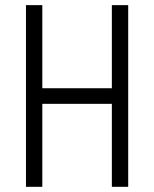

<svg xmlns="http://www.w3.org/2000/svg" viewBox="-20 -720 594 740"><path d="M411.1 0V-319.8H143.1V0H80.1V-700.2H143.1V-379.9H411.1V-700.2H474.1V0Z"/></svg>

Font: Abel
Style: Regular
Weight: 400
Designer: Matthew Desmond
Foundry: Matthew Desmond
Version: Version 1.002